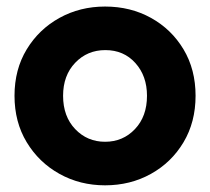

<svg xmlns="http://www.w3.org/2000/svg" viewBox="-20 -553 636 581"><path d="M297.9 7.8Q222.2 7.8 159.9 -26.9Q97.7 -61.5 60.8 -122.6Q23.9 -183.6 23.9 -263.2Q23.9 -342.8 60.8 -403.6Q97.7 -464.4 159.9 -498.8Q222.2 -533.2 297.9 -533.2Q375 -533.2 437 -498.8Q499 -464.4 535.4 -403.6Q571.8 -342.8 571.8 -263.2Q571.8 -183.6 535.4 -122.6Q499 -61.5 436.8 -26.9Q374.5 7.8 297.9 7.8ZM297.9 -124Q352.1 -124 388.4 -162.4Q424.8 -200.7 424.8 -263.2Q424.8 -323.2 389.6 -362.3Q354.5 -401.4 298.8 -401.4Q244.1 -401.4 207.5 -363Q170.9 -324.7 170.9 -263.2Q170.9 -200.7 207.5 -162.4Q244.1 -124 297.9 -124Z"/></svg>

Font: Reddit Sans ExtraBold
Style: Regular
Weight: 800
Designer: Stephen Hutchings
Foundry: Reddit
Version: Version 1.014; ttfautohint (v1.8.4.7-5d5b)